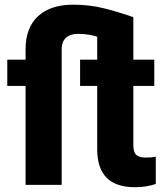

<svg xmlns="http://www.w3.org/2000/svg" viewBox="-20 -780 693 810"><path d="M637.2 -118.7V-3.9Q597.7 9.8 548.8 9.8Q390.1 9.8 390.1 -150.4V-417.5H317.9V-528.3H390.1V-625Q378.9 -629.4 356.7 -633.3Q334.5 -637.2 309.1 -637.2Q275.9 -637.2 258.1 -620.4Q240.2 -603.5 240.2 -572.3V0H87.9V-417.5H10.7V-528.3H87.9V-572.3Q87.9 -663.1 140.6 -711.7Q193.4 -760.3 289.1 -760.3Q355.5 -760.3 415 -745.8Q474.6 -731.4 542.5 -707.5V-606.9V-528.3H630.9V-417.5H542.5V-168.9Q542.5 -137.7 554.7 -126.5Q566.9 -115.2 596.2 -115.2Q619.1 -115.2 637.2 -118.7Z"/></svg>

Font: Heebo ExtraBold
Style: Regular
Weight: 800
Designer: Oded Ezer
Foundry: Meir Sadan
Version: Version 2.001; ttfautohint (v1.5.14-ce02) -l 8 -r 50 -G 200 